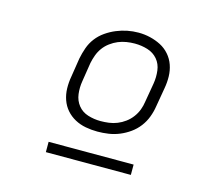

<svg xmlns="http://www.w3.org/2000/svg" viewBox="-78 -789 757 683"><g transform="rotate(15 300.0 -447.0)"><path d="M302 -317Q280 -317 258.5 -321Q237 -325 218.5 -335Q200 -345 186.5 -360.5Q173 -376 166 -396Q159 -416 158.5 -438Q158 -460 162 -482L173 -552Q177 -572 184 -592Q191 -612 204 -629Q217 -646 235 -658.5Q253 -671 272.5 -679Q292 -687 312 -691Q332 -695 353 -695Q375 -695 396 -690Q417 -685 435.5 -675.5Q454 -666 468 -650Q482 -634 489 -614Q496 -594 496.5 -572Q497 -550 493 -528L481 -458Q478 -438 470.5 -418Q463 -398 450 -381Q437 -364 419.5 -351.5Q402 -339 382.5 -331Q363 -323 342.5 -320Q322 -317 302 -317ZM303 -356Q318 -356 333.5 -358Q349 -360 364 -366Q379 -372 392.5 -382Q406 -392 416 -405.5Q426 -419 431.5 -434Q437 -449 439 -464L451 -534Q455 -558 452 -582Q449 -606 434.5 -623Q420 -640 397.5 -647Q375 -654 350 -654Q335 -654 319.5 -651.5Q304 -649 289.5 -643Q275 -637 261.5 -627Q248 -617 238.5 -604Q229 -591 223.5 -576Q218 -561 215 -546L204 -476Q200 -452 203 -428.5Q206 -405 220 -387.5Q234 -370 256.5 -363Q279 -356 303 -356ZM144 -199V-237H457V-199Z"/></g></svg>

Font: Iosevka Etoile XLtObl
Style: Regular
Weight: 200
Italic angle: -9°
Designer: Belleve Invis
Foundry: Belleve Invis
Version: Version 15.5.2; ttfautohint (v1.8.4)